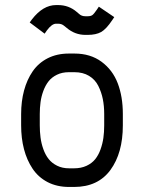

<svg xmlns="http://www.w3.org/2000/svg" viewBox="-20 -722 565 754"><path d="M105.5 -646Q148.9 -702.1 200.2 -702.1H208Q250 -702.1 281.2 -675.3L291 -667Q300.3 -658.2 315.4 -658.2H324.2Q336.4 -658.2 342.8 -662.8Q349.1 -667.5 360.4 -684.1L368.2 -695.8L428.7 -654.8L420.9 -643.1Q397 -607.4 377 -596.2Q356.9 -585 324.2 -585H315.4Q274.4 -585 242.2 -612.3L232.4 -620.1Q222.7 -628.9 208 -628.9H200.2Q183.6 -628.9 164.1 -602.5L155.3 -589.8L96.7 -633.8ZM272.5 -438.5H250.5Q224.1 -438.5 203.6 -428.5Q183.1 -418.5 170.7 -402.6Q158.2 -386.7 150.1 -364.7Q142.1 -342.8 139.2 -320.8Q136.2 -298.8 136.2 -273.9V-230Q136.2 -204.6 139.2 -181.9Q142.1 -159.2 150.1 -136.5Q158.2 -113.8 170.9 -97.7Q183.6 -81.5 204.1 -71.3Q224.6 -61 251.5 -61H271Q298.3 -61 319.6 -70.8Q340.8 -80.6 353.8 -96.7Q366.7 -112.8 374.8 -135.3Q382.8 -157.7 386 -180.4Q389.2 -203.1 389.2 -229.5V-274.4Q389.2 -305.7 383.8 -332.8Q378.4 -359.9 366 -384.8Q353.5 -409.7 329.6 -424.1Q305.7 -438.5 272.5 -438.5ZM462.4 -274.4V-229.5Q462.4 -121.1 413.6 -54.4Q364.7 12.2 271 12.2H251.5Q203.6 12.2 167 -6.8Q130.4 -25.9 107.9 -59.6Q85.4 -93.3 74.2 -136.2Q63 -179.2 63 -230V-273.9Q63 -324.2 74.5 -366.7Q85.9 -409.2 108.4 -441.9Q130.9 -474.6 167.2 -493.2Q203.6 -511.7 250.5 -511.7H272.5Q335 -511.7 378.7 -479.5Q422.4 -447.3 442.4 -394.8Q462.4 -342.3 462.4 -274.4Z"/></svg>

Font: Anka/Coder Condensed
Style: Regular
Weight: 400
Width: 4
Monospace: yes
Version: Version 1.100